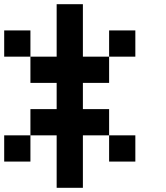

<svg xmlns="http://www.w3.org/2000/svg" viewBox="-20 -895 790 915"><path d="M0 -125V-250H125V-125ZM0 -625V-750H125V-625ZM250 -250H125V-375H250V-500H125V-625H250V-875H375V-625H500V-500H375V-375H500V-250H375V0H250ZM500 -250H625V-125H500ZM500 -625V-750H625V-625Z"/></svg>

Font: Galmuri7 Regular
Style: Regular
Weight: 400
Designer: Lee Minseo (quiple)
Version: Version 2.399;hotconv 1.1.1;makeotfexe 2.6.0 DEVELOPMENT